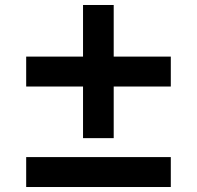

<svg xmlns="http://www.w3.org/2000/svg" viewBox="-20 -750 789 770"><path d="M313 -196V-403H85V-523H313V-730H436V-523H665V-403H436V-196ZM85 0V-120H665V0Z"/></svg>

Font: M PLUS 1 Thin
Style: Bold
Weight: 700
Version: Version 1.001